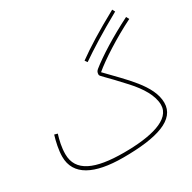

<svg xmlns="http://www.w3.org/2000/svg" viewBox="-176 -971 1171 1169"><g transform="rotate(-30 409.5 -386.0)"><path d="M468 -591C542 -642 631 -698 767 -774L757 -793C620 -718 529 -661 456 -608ZM366 21C606 21 749 -25 749 -144C749 -266 619 -380 508 -497C568 -548 696 -631 819 -692L808 -712C681 -648 568 -577 502 -524C493 -516 487 -509 487 -491C487 -480 515 -462 620 -346C681 -279 725 -208 725 -143C725 -39 573 -3 384 -3C183 -3 70 -51 70 -173C70 -221 81 -266 93 -305L71 -311C58 -269 46 -214 46 -169C46 -39 163 21 366 21Z"/></g></svg>

Font: Noto Sans Arabic SemCond Thin
Style: Regular
Weight: 100
Width: 4
Designer: Monotype Design Team, Nadine Chahine, Nizar Qandah and Khaled Hosny
Foundry: Monotype Imaging Inc.
Version: Version 2.012